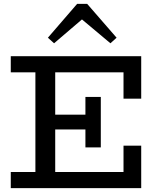

<svg xmlns="http://www.w3.org/2000/svg" viewBox="-20 -978 829 998"><path d="M36 0V-84H622V-221H714V0ZM164 -47V-634H267V-47ZM209 -305V-382H468V-305ZM424 -212V-474H504V-212ZM622 -465V-602H36V-686H714V-465ZM261 -753 229 -782 381 -958H433L586 -782L554 -753L406 -877Z"/></svg>

Font: BioRhyme
Style: Regular
Weight: 400
Designer: Aoife Mooney
Foundry: Aoife Mooney Type
Version: Version 1.600;gftools[0.9.33]